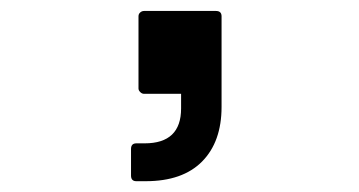

<svg xmlns="http://www.w3.org/2000/svg" viewBox="-20 -172 658 352"><path d="M220.2 149.9V101.1Q220.2 90.8 230 90.8H245.1Q312 90.8 312 26.9V0H244.1Q240.2 0 237.1 -3.2Q233.9 -6.3 233.9 -9.8V-142.1Q233.9 -146.5 237.1 -149.2Q240.2 -151.9 244.1 -151.9H376Q386.2 -151.9 386.2 -142.1V23.9Q386.2 87.9 350.6 124Q314.9 160.2 247.1 160.2H230Q220.2 160.2 220.2 149.9Z"/></svg>

Font: Fragment Mono SemBd
Style: Regular
Weight: 600
Designer: Wei Huang based on Nimbus Sans by URW Studio, based on Helvetica by Max Miedinger.
Foundry: Wei Huang
Version: Version 1.011